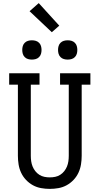

<svg xmlns="http://www.w3.org/2000/svg" viewBox="-20 -1206 640 1234"><path d="M300 8Q272 8 244 3Q216 -2 191.5 -15.5Q167 -29 147.5 -49.5Q128 -70 116 -95.5Q104 -121 99.5 -149Q95 -177 95 -205V-662H39V-735H234V-662H178V-205Q178 -187 180.5 -169.5Q183 -152 189.5 -136Q196 -120 207 -106Q218 -92 233 -82.5Q248 -73 265 -69.5Q282 -66 300 -66Q318 -66 335 -69.5Q352 -73 367 -82.5Q382 -92 393 -106Q404 -120 410.5 -136Q417 -152 419.5 -169.5Q422 -187 422 -205V-662H366V-735H561V-662H505V-205Q505 -177 500.5 -149Q496 -121 484 -95.5Q472 -70 452.5 -49.5Q433 -29 408.5 -15.5Q384 -2 356 3Q328 8 300 8ZM415 -823Q402 -823 390 -826.5Q378 -830 369 -839Q360 -848 356.5 -860Q353 -872 353 -885Q353 -898 356.5 -910Q360 -922 369 -931Q378 -940 390 -943.5Q402 -947 415 -947Q428 -947 440 -943.5Q452 -940 461 -931Q470 -922 473.5 -910Q477 -898 477 -885Q477 -872 473.5 -860Q470 -848 461 -839Q452 -830 440 -826.5Q428 -823 415 -823ZM185 -823Q172 -823 160 -826.5Q148 -830 139 -839Q130 -848 126.5 -860Q123 -872 123 -885Q123 -898 126.5 -910Q130 -922 139 -931Q148 -940 160 -943.5Q172 -947 185 -947Q198 -947 210 -943.5Q222 -940 231 -931Q240 -922 243.5 -910Q247 -898 247 -885Q247 -872 243.5 -860Q240 -848 231 -839Q222 -830 210 -826.5Q198 -823 185 -823ZM313 -999 170 -1134 229 -1186 361 -1041Z"/></svg>

Font: Iosevka HT Extended
Style: Regular
Weight: 400
Width: 7
Monospace: yes
Designer: Belleve Invis
Foundry: Belleve Invis
Version: Version 32.3.0; ttfautohint (v1.8.4)